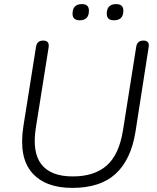

<svg xmlns="http://www.w3.org/2000/svg" viewBox="-20 -909 764 937"><path d="M333 8Q200 8 135.5 -67Q71 -142 94 -292L156 -682Q161 -711 191 -711Q223 -711 217 -676L155 -286Q136 -166 182 -107Q228 -48 335 -48Q440 -48 500.5 -101Q561 -154 580 -272L645 -682Q650 -711 680 -711Q712 -711 705 -676L641 -265Q619 -129 544 -60.5Q469 8 333 8ZM536 -810Q501 -810 501 -842Q501 -889 547 -889Q582 -889 582 -857Q582 -810 536 -810ZM369 -810Q334 -810 334 -842Q334 -889 380 -889Q414 -889 414 -857Q414 -810 369 -810Z"/></svg>

Font: Nunito Light
Style: Italic
Weight: 300
Italic angle: -9°
Designer: Vernon Adams
Foundry: Vernon Adams
Version: Version 3.601; ttfautohint (v1.8.2.53-6de2)